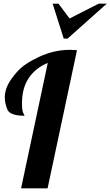

<svg xmlns="http://www.w3.org/2000/svg" viewBox="-20 -1020 598 1040"><path d="M346.2 -811H325.2L265.1 -1000H296.9L356.9 -919.9L514.2 -1000H558.1ZM99.1 -460.9Q99.1 -420.4 106 -408.2Q112.8 -396 112.8 -393.1Q32.7 -393.1 19.3 -428Q5.9 -462.9 5.9 -493.2Q5.9 -523.4 20.3 -555.7Q34.7 -587.9 72.8 -631.3Q110.8 -674.8 192.4 -712.4Q273.9 -750 356.9 -750Q377.4 -750 397 -748L237.8 0H94.2L238.8 -679.2Q172.4 -651.9 135.7 -597.2Q99.1 -542.5 99.1 -460.9Z"/></svg>

Font: Lobster-Regular
Style: Regular
Weight: 400
Designer: Pablo Impallari
Foundry: Pablo Impallari
Version: Version 1.007; ttfautohint (v1.1) -l 8 -r 50 -G 50 -x 14 -D 